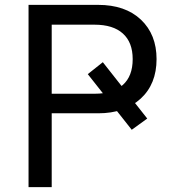

<svg xmlns="http://www.w3.org/2000/svg" viewBox="-20 -765 697 785"><path d="M338.9 -461.9 400.4 -510.7 582 -280.3 518.6 -234.4ZM96.7 0V-745.1H380.9Q492.2 -745.1 556.2 -684.6Q620.1 -624 620.1 -523.4Q620.1 -420.9 554.7 -361.3Q489.3 -301.8 381.8 -301.8H191.4V0ZM191.4 -381.8H368.2Q441.4 -381.8 481.9 -417.5Q522.5 -453.1 522.5 -523.4Q522.5 -591.8 482.4 -627.9Q442.4 -664.1 366.2 -664.1H191.4Z"/></svg>

Font: Gothic A1 Medium
Style: Regular
Weight: 500
Designer: HanYang I&C Co.,Ltd.
Foundry: HanYang I&C Co.,Ltd.
Version: Version 2.50